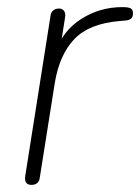

<svg xmlns="http://www.w3.org/2000/svg" viewBox="-20 -514 394 540"><path d="M51 -19 122 -469Q123 -479 129.5 -484.5Q136 -490 146 -490Q155 -490 160 -483.5Q165 -477 163 -465L148 -370H137Q157 -428 209 -461Q261 -494 324 -494Q341 -494 347.5 -490.5Q354 -487 354 -477Q354 -467 349 -462Q344 -457 330 -456L318 -455Q231 -448 189 -404Q147 -360 134 -280L92 -15Q91 -5 85 0.5Q79 6 68 6Q58 6 53.5 -0.5Q49 -7 51 -19Z"/></svg>

Font: SN Pro Thin
Style: Italic
Weight: 200
Italic angle: -9°
Designer: Tobias Whetton
Foundry: Supernotes
Version: Version 1.003;Glyphs 3.3 (3324)